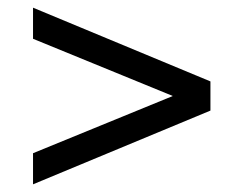

<svg xmlns="http://www.w3.org/2000/svg" viewBox="-20 -596 634 500"><path d="M66 -116V-197L430 -346L66 -495V-576L528 -384V-308Z"/></svg>

Font: Amiko
Style: Regular
Weight: 400
Designer: Pablo Impallari, Rodrigo Fuenzalida, Andres Torresi
Foundry: Impallari Type
Version: Version 1.001; ttfautohint (v1.3)